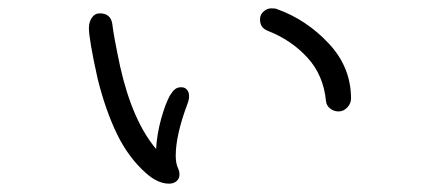

<svg xmlns="http://www.w3.org/2000/svg" viewBox="-20 -449 1040 460"><path d="M821 -213Q821 -201 812 -191.5Q803 -182 791 -182Q780 -182 771 -189Q762 -196 761 -207Q755 -269 716.5 -311Q678 -353 622 -375Q612 -379 607.5 -385.5Q603 -392 603 -403Q603 -414 611.5 -421.5Q620 -429 630 -429Q641 -429 644 -427Q714 -402 767.5 -345Q821 -288 821 -213ZM433 -219Q433 -210 429 -200Q401 -125 401 -76Q401 -57 407 -45Q410 -38 410 -31Q410 -21 403 -15Q396 -9 385 -9Q358 -9 330 -34Q288 -71 260.5 -127.5Q233 -184 214 -260Q193 -355 193 -382Q193 -396 200 -406.5Q207 -417 219 -417Q245 -417 249 -392Q252 -364 268 -289Q297 -160 354 -92Q356 -128 366 -164Q376 -200 387 -220Q393 -230 399 -235Q405 -240 414 -240Q423 -240 428 -234Q433 -228 433 -219Z"/></svg>

Font: Tsukimi Rounded
Style: Regular
Weight: 400
Designer: Takashi Funayama
Foundry: Takashi Funayama
Version: Version 1.032; ttfautohint (v1.8.3)